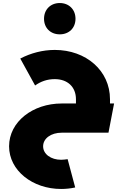

<svg xmlns="http://www.w3.org/2000/svg" viewBox="-20 -877 824 1269"><path d="M375 -650C436 -650 479 -692 479 -753C479 -814 436 -857 375 -857C314 -857 271 -814 271 -753C271 -692 314 -650 375 -650ZM388 0H697L734 -193H707V-221C707 -410 549 -547 342 -547C262 -547 183 -526 114 -490L212 -312C250 -339 292 -354 342 -354C426 -354 482 -303 482 -221V-193H388C196 -193 40 -72 40 90C40 250 195 372 384 372C413 372 446 369 477 362L427 175C412 177 398 179 384 179C317 179 265 142 265 90C265 38 317 0 388 0Z"/></svg>

Font: Montserrat-Arabic Black
Style: Regular
Weight: 900
Designer: Mohamed Gaber
Foundry: Kief Type Foundry
Version: Version 5.008;PS 005.008;hotconv 1.0.88;makeotf.lib2.5.64775